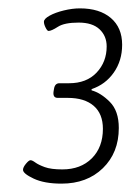

<svg xmlns="http://www.w3.org/2000/svg" viewBox="-20 -783 320 459"><path d="M127 -344Q86 -344 60.5 -356Q35 -368 35 -377Q35 -383 42 -391.5Q49 -400 53 -400Q57 -400 64.5 -394.5Q72 -389 87 -383.5Q102 -378 129 -378Q173 -378 199.5 -404.5Q226 -431 226 -475Q226 -511 204 -530Q182 -549 142 -549H118Q106 -549 108 -564L109 -570Q111 -584 122 -584H145Q187 -584 211 -609.5Q235 -635 235 -672Q235 -697 218 -713Q201 -729 168 -729Q134 -729 118.5 -719Q103 -709 96 -709Q93 -709 89 -717Q85 -725 85 -731Q85 -738 98.5 -745.5Q112 -753 132.5 -758Q153 -763 171 -763Q218 -763 245 -740Q272 -717 272 -676Q272 -638 252 -609.5Q232 -581 199 -570V-567Q221 -561 242.5 -539.5Q264 -518 264 -477Q264 -418 226 -381Q188 -344 127 -344Z"/></svg>

Font: Asap Condensed Condensed ExtraLight
Style: Italic
Weight: 200
Width: 3
Italic angle: -6°
Designer: Pablo Cosgaya
Foundry: Omnibus-Type
Version: Version 3.001; ttfautohint (v1.8.4.7-5d5b)